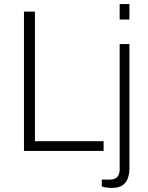

<svg xmlns="http://www.w3.org/2000/svg" viewBox="-20 -743 727 945"><path d="M98 0V-686H152V-48H490V0ZM569 -647V-723H617V-647ZM530 182Q521 182 512 181Q503 180 495 178.5Q487 177 481 175V141H520Q545 141 557 128Q569 115 569 90V-526H617V85Q617 111 609.5 133.5Q602 156 583 169Q564 182 530 182Z"/></svg>

Font: Archivo SemiBold Thin
Style: Regular
Weight: 250
Version: Version 2.001